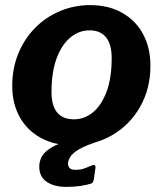

<svg xmlns="http://www.w3.org/2000/svg" viewBox="-20 -560 639 753"><path d="M266 10Q193 10 139.5 -19.5Q86 -49 57 -101.5Q28 -154 28 -223Q28 -293 52.5 -351.5Q77 -410 119 -452Q161 -494 216.5 -517Q272 -540 333 -540Q406 -540 459.5 -509.5Q513 -479 541.5 -425.5Q570 -372 570 -302Q570 -213 530 -142Q490 -71 421 -30.5Q352 10 266 10ZM270 -92Q311 -92 344.5 -119.5Q378 -147 398 -200.5Q418 -254 418 -332Q418 -386 396 -413.5Q374 -441 331 -441Q290 -441 256 -413Q222 -385 202 -331Q182 -277 182 -199Q182 -146 204 -119Q226 -92 270 -92ZM135 80Q138 63 147.5 48.5Q157 34 179.5 20Q202 6 244 -8L355 -2Q298 17 274 36Q250 55 247 78Q246 91 252.5 98.5Q259 106 276 106Q297 106 312.5 100Q328 94 340 89Q348 85 352 88.5Q356 92 354 101L348 143Q347 149 344.5 154Q342 159 337 160Q322 165 296.5 169Q271 173 241 173Q187 173 158 149Q129 125 135 80Z"/></svg>

Font: Libre Franklin Thin
Style: Bold Italic
Weight: 700
Italic angle: -8°
Version: Version 3.000